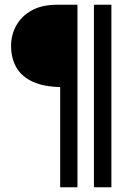

<svg xmlns="http://www.w3.org/2000/svg" viewBox="-20 -788 579 808"><path d="M233.2 0V-431.1L242.5 -421.4Q166.2 -422 118.4 -443.8Q70.7 -465.7 48.7 -504.5Q26.6 -543.4 26.6 -595Q26.6 -641.1 48.4 -680.4Q70.2 -719.8 112.6 -743.7Q155.1 -767.7 218.1 -768H306V0ZM375.3 0V-768H448.8V0Z"/></svg>

Font: Yaldevi ExtraLight
Style: Regular
Weight: 200
Designer: Sol Matas, Rajitha Manaperi, Kosala Senevirathne
Foundry: Mooniak
Version: Version 1.100